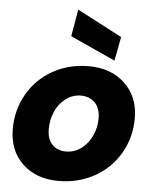

<svg xmlns="http://www.w3.org/2000/svg" viewBox="-57 -886 752 942"><g transform="rotate(5 318.5 -415.0)"><path d="M612.8 -331.1Q612.8 -235.4 567.1 -157.5Q521.5 -79.6 442.1 -35.9Q362.8 7.8 266.1 7.8Q156.2 7.8 88.6 -56.4Q21 -120.6 21 -226.1Q21 -321.3 65.7 -399.2Q110.4 -477.1 189.5 -521.5Q268.6 -565.9 366.2 -565.9Q476.1 -565.9 544.4 -501.2Q612.8 -436.5 612.8 -331.1ZM196.8 -241.2Q196.8 -191.9 222.7 -165.5Q248.5 -139.2 290 -139.2Q332.5 -139.2 366.5 -165Q400.4 -190.9 418.2 -231Q436 -271 436 -314.9Q436 -365.2 408.9 -392.1Q381.8 -418.9 340.8 -418.9Q298.3 -418.9 264.6 -392.8Q231 -366.7 213.9 -326.4Q196.8 -286.1 196.8 -241.2ZM267.1 -705.1 290 -837.9 511.2 -722.2 488.8 -604Z"/></g></svg>

Font: Poppins
Style: Bold Italic
Weight: 700
Italic angle: -10°
Designer: Ninad Kale (Devanagari), Jonny Pinhorn (Latin)
Foundry: Indian Type Foundry
Version: Version 3.200;PS 1.000;hotconv 16.6.54;makeotf.lib2.5.65590